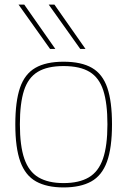

<svg xmlns="http://www.w3.org/2000/svg" viewBox="-20 -810 557 840"><path d="M47 -266Q47 -366 67.5 -426Q88 -486 134.5 -513Q181 -540 258 -540Q336 -540 382.5 -513Q429 -486 449.5 -426Q470 -366 470 -266Q470 -163 448 -102.5Q426 -42 379 -16Q332 10 258 10Q185 10 138 -16Q91 -42 69 -102.5Q47 -163 47 -266ZM67 -266Q67 -172 86.5 -115.5Q106 -59 148.5 -34Q191 -9 258 -9Q326 -9 368.5 -34Q411 -59 430.5 -115.5Q450 -172 450 -266Q450 -358 432 -414Q414 -470 372 -495.5Q330 -521 258 -521Q187 -521 145 -495.5Q103 -470 85 -414Q67 -358 67 -266ZM199 -596 61 -790H86L222 -596ZM331 -596 193 -790H218L354 -596Z"/></svg>

Font: Georama Thin
Style: Regular
Weight: 100
Designer: Jean-Baptiste Levee
Foundry: Production Type
Version: Version 1.000